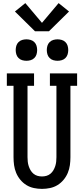

<svg xmlns="http://www.w3.org/2000/svg" viewBox="-20 -1207 540 1235"><path d="M250 8Q224 8 198 2.5Q172 -3 150 -16.5Q128 -30 111 -50.5Q94 -71 84 -95Q74 -119 70.5 -144.5Q67 -170 67 -196V-655H24V-735H199V-655H157V-196Q157 -182 158.5 -167.5Q160 -153 164.5 -139Q169 -125 176.5 -112Q184 -99 195.5 -89.5Q207 -80 221 -76Q235 -72 250 -72Q265 -72 279 -76Q293 -80 304.5 -89.5Q316 -99 323.5 -112Q331 -125 335.5 -139Q340 -153 341.5 -167.5Q343 -182 343 -196V-655H301V-735H476V-655H433V-196Q433 -170 429.5 -144.5Q426 -119 416 -95Q406 -71 389 -50.5Q372 -30 350 -16.5Q328 -3 302 2.5Q276 8 250 8ZM350 -816Q336 -816 322.5 -820Q309 -824 299 -834Q289 -844 285 -857.5Q281 -871 281 -885Q281 -899 285 -912.5Q289 -926 299 -936Q309 -946 322.5 -950Q336 -954 350 -954Q364 -954 377.5 -950Q391 -946 401 -936Q411 -926 415 -912.5Q419 -899 419 -885Q419 -871 415 -857.5Q411 -844 401 -834Q391 -824 377.5 -820Q364 -816 350 -816ZM150 -816Q136 -816 122.5 -820Q109 -824 99 -834Q89 -844 85 -857.5Q81 -871 81 -885Q81 -899 85 -912.5Q89 -926 99 -936Q109 -946 122.5 -950Q136 -954 150 -954Q164 -954 177.5 -950Q191 -946 201 -936Q211 -926 215 -912.5Q219 -899 219 -885Q219 -871 215 -857.5Q211 -844 201 -834Q191 -824 177.5 -820Q164 -816 150 -816ZM205 -1006 76 -1133 143 -1187 250 -1060 357 -1187 424 -1133 295 -1006Z"/></svg>

Font: Iosevka Slab Medium
Style: Regular
Weight: 500
Monospace: yes
Designer: Belleve Invis
Foundry: Belleve Invis
Version: Version 11.1.1; ttfautohint (v1.8.3)